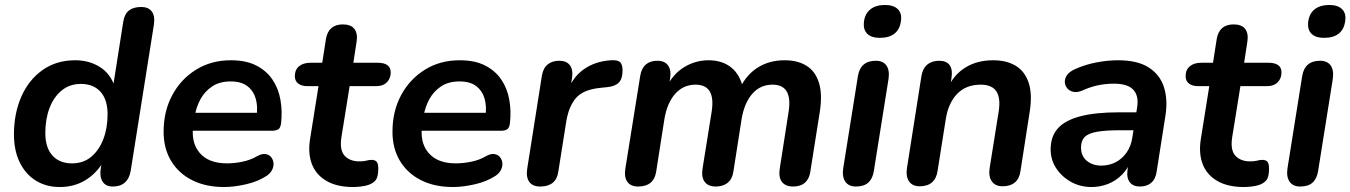

<svg xmlns="http://www.w3.org/2000/svg" viewBox="-20 -741 5423 771"><path d="M220 10Q165 10 123.5 -16Q82 -42 59 -89.5Q36 -137 36 -201Q36 -285 65.5 -352.5Q95 -420 150.5 -459.5Q206 -499 282 -499Q338 -499 381 -472Q424 -445 441 -392L434 -393L475 -654Q480 -685 498 -699Q516 -713 547 -713Q576 -713 589.5 -695Q603 -677 598 -642L505 -56Q500 -25 482 -8.5Q464 8 433 8Q404 8 391.5 -12.5Q379 -33 385 -67L394 -122L395 -92Q368 -45 323 -17.5Q278 10 220 10ZM269 -85Q315 -85 346.5 -111.5Q378 -138 395 -182.5Q412 -227 412 -282Q412 -341 383.5 -372.5Q355 -404 305 -404Q260 -404 228 -378Q196 -352 179 -307.5Q162 -263 162 -207Q162 -148 190.5 -116.5Q219 -85 269 -85Z M880 10Q806 10 751.5 -17.5Q697 -45 667 -95Q637 -145 637 -212Q637 -294 671.5 -358.5Q706 -423 767 -461Q828 -499 907 -499Q968 -499 1009 -478Q1050 -457 1074 -421.5Q1098 -386 1106 -341Q1114 -296 1109 -249Q1107 -228 1098 -222Q1089 -216 1073 -216H737L747 -288H1027L1010 -273Q1016 -313 1007 -344.5Q998 -376 973.5 -395Q949 -414 906 -414Q862 -414 832 -394Q802 -374 785 -342.5Q768 -311 762 -275L757 -244Q745 -171 781 -128Q817 -85 891 -85Q921 -85 953 -91.5Q985 -98 1011 -113Q1030 -124 1044.5 -122.5Q1059 -121 1067.5 -111.5Q1076 -102 1078 -88.5Q1080 -75 1073.5 -60.5Q1067 -46 1051 -35Q1016 -12 968 -1Q920 10 880 10Z M1398 10Q1333 10 1291 -14.5Q1249 -39 1232.5 -82Q1216 -125 1225 -182L1259 -395H1215Q1191 -395 1177.5 -405.5Q1164 -416 1164 -435Q1164 -461 1181 -475Q1198 -489 1227 -489H1274L1289 -585Q1294 -614 1311 -628.5Q1328 -643 1357 -643Q1389 -643 1403 -625Q1417 -607 1412 -574L1399 -489H1497Q1522 -489 1535.5 -479.5Q1549 -470 1549 -450Q1549 -426 1533.5 -410.5Q1518 -395 1491 -395H1384L1351 -190Q1343 -138 1364 -115.5Q1385 -93 1423 -93Q1441 -93 1451.5 -96Q1462 -99 1472 -99Q1486 -99 1492.5 -91.5Q1499 -84 1499 -64Q1499 -30 1488 -17Q1477 -4 1458 2Q1446 6 1429 8Q1412 10 1398 10Z M1799 10Q1725 10 1670.5 -17.5Q1616 -45 1586 -95Q1556 -145 1556 -212Q1556 -294 1590.5 -358.5Q1625 -423 1686 -461Q1747 -499 1826 -499Q1887 -499 1928 -478Q1969 -457 1993 -421.5Q2017 -386 2025 -341Q2033 -296 2028 -249Q2026 -228 2017 -222Q2008 -216 1992 -216H1656L1666 -288H1946L1929 -273Q1935 -313 1926 -344.5Q1917 -376 1892.5 -395Q1868 -414 1825 -414Q1781 -414 1751 -394Q1721 -374 1704 -342.5Q1687 -311 1681 -275L1676 -244Q1664 -171 1700 -128Q1736 -85 1810 -85Q1840 -85 1872 -91.5Q1904 -98 1930 -113Q1949 -124 1963.5 -122.5Q1978 -121 1986.5 -111.5Q1995 -102 1997 -88.5Q1999 -75 1992.5 -60.5Q1986 -46 1970 -35Q1935 -12 1887 -1Q1839 10 1799 10Z M2149 8Q2119 8 2105.5 -10.5Q2092 -29 2097 -63L2156 -437Q2161 -467 2179 -482Q2197 -497 2226 -497Q2255 -497 2268.5 -479Q2282 -461 2277 -427L2268 -371H2258Q2278 -430 2324 -462.5Q2370 -495 2433 -499Q2461 -501 2470.5 -491Q2480 -481 2480 -458Q2480 -425 2465 -409.5Q2450 -394 2418 -391L2389 -388Q2322 -381 2293 -347.5Q2264 -314 2254 -254L2222 -52Q2218 -22 2199.5 -7Q2181 8 2149 8Z M2542 8Q2513 8 2499.5 -10.5Q2486 -29 2491 -63L2551 -437Q2556 -467 2573.5 -482Q2591 -497 2620 -497Q2649 -497 2662.5 -478.5Q2676 -460 2671 -427L2661 -362L2654 -387Q2682 -444 2727.5 -471.5Q2773 -499 2825 -499Q2881 -499 2917 -469.5Q2953 -440 2965 -382L2952 -388Q2978 -442 3024 -470.5Q3070 -499 3131 -499Q3183 -499 3218.5 -477Q3254 -455 3268.5 -409Q3283 -363 3272 -292L3234 -52Q3230 -23 3212.5 -7.5Q3195 8 3165 8Q3134 8 3120 -10.5Q3106 -29 3111 -63L3147 -294Q3155 -347 3139 -374Q3123 -401 3082 -401Q3033 -401 3001 -364.5Q2969 -328 2958 -263L2925 -52Q2921 -23 2902.5 -7.5Q2884 8 2854 8Q2824 8 2810 -10.5Q2796 -29 2801 -63L2838 -294Q2846 -347 2830 -374Q2814 -401 2773 -401Q2724 -401 2691.5 -364.5Q2659 -328 2648 -263L2615 -52Q2606 8 2542 8Z M3417 8Q3388 8 3374.5 -11.5Q3361 -31 3366 -65L3425 -435Q3430 -466 3448 -481.5Q3466 -497 3497 -497Q3526 -497 3539.5 -478Q3553 -459 3548 -424L3489 -54Q3484 -23 3466.5 -7.5Q3449 8 3417 8ZM3513 -589Q3479 -589 3462.5 -605.5Q3446 -622 3449 -652Q3453 -686 3475 -703.5Q3497 -721 3534 -721Q3568 -721 3585 -704.5Q3602 -688 3598 -658Q3594 -624 3572.5 -606.5Q3551 -589 3513 -589Z M3673 7Q3644 7 3630.5 -12.5Q3617 -32 3622 -66L3680 -435Q3685 -466 3703.5 -481.5Q3722 -497 3752 -497Q3780 -497 3793 -480Q3806 -463 3801 -429L3791 -365L3787 -390Q3812 -443 3858.5 -471Q3905 -499 3968 -499Q4022 -499 4058.5 -477Q4095 -455 4110.5 -409.5Q4126 -364 4115 -293L4078 -55Q4074 -24 4055.5 -8.5Q4037 7 4006 7Q3977 7 3963 -12.5Q3949 -32 3954 -66L3990 -291Q3999 -346 3981.5 -373.5Q3964 -401 3918 -401Q3859 -401 3823.5 -364Q3788 -327 3778 -263L3745 -55Q3736 7 3673 7Z M4363 10Q4318 10 4281 -10.5Q4244 -31 4221.5 -65Q4199 -99 4199 -141Q4199 -193 4228 -225.5Q4257 -258 4318 -274Q4379 -290 4474 -290H4554L4543 -218H4480Q4421 -218 4386 -212Q4351 -206 4336 -191Q4321 -176 4321 -149Q4321 -114 4344.5 -95Q4368 -76 4402 -76Q4434 -76 4460 -89.5Q4486 -103 4504 -128.5Q4522 -154 4527 -189L4546 -308Q4554 -355 4531.5 -380Q4509 -405 4453 -405Q4420 -405 4389 -398.5Q4358 -392 4325 -377Q4306 -369 4291 -372Q4276 -375 4266.5 -385.5Q4257 -396 4256 -410.5Q4255 -425 4264.5 -439Q4274 -453 4296 -463Q4338 -482 4383.5 -490.5Q4429 -499 4469 -499Q4548 -499 4593 -470Q4638 -441 4654 -391Q4670 -341 4660 -277L4625 -54Q4621 -23 4603.5 -7.5Q4586 8 4557 8Q4530 8 4516.5 -9.5Q4503 -27 4508 -61L4518 -124L4525 -104Q4511 -65 4485.5 -39.5Q4460 -14 4428.5 -2Q4397 10 4363 10Z M4975 10Q4910 10 4868 -14.5Q4826 -39 4809.5 -82Q4793 -125 4802 -182L4836 -395H4792Q4768 -395 4754.5 -405.5Q4741 -416 4741 -435Q4741 -461 4758 -475Q4775 -489 4804 -489H4851L4866 -585Q4871 -614 4888 -628.5Q4905 -643 4934 -643Q4966 -643 4980 -625Q4994 -607 4989 -574L4976 -489H5074Q5099 -489 5112.5 -479.5Q5126 -470 5126 -450Q5126 -426 5110.5 -410.5Q5095 -395 5068 -395H4961L4928 -190Q4920 -138 4941 -115.5Q4962 -93 5000 -93Q5018 -93 5028.5 -96Q5039 -99 5049 -99Q5063 -99 5069.5 -91.5Q5076 -84 5076 -64Q5076 -30 5065 -17Q5054 -4 5035 2Q5023 6 5006 8Q4989 10 4975 10Z M5201 8Q5172 8 5158.5 -11.5Q5145 -31 5150 -65L5209 -435Q5214 -466 5232 -481.5Q5250 -497 5281 -497Q5310 -497 5323.5 -478Q5337 -459 5332 -424L5273 -54Q5268 -23 5250.5 -7.5Q5233 8 5201 8ZM5297 -589Q5263 -589 5246.5 -605.5Q5230 -622 5233 -652Q5237 -686 5259 -703.5Q5281 -721 5318 -721Q5352 -721 5369 -704.5Q5386 -688 5382 -658Q5378 -624 5356.5 -606.5Q5335 -589 5297 -589Z"/></svg>

Font: Nunito ExtraLight
Style: Italic
Weight: 200
Italic angle: -9°
Designer: Vernon Adams
Foundry: Vernon Adams
Version: Version 3.602